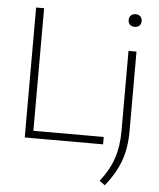

<svg xmlns="http://www.w3.org/2000/svg" viewBox="-63 -806 903 1089"><g transform="rotate(5 388.5 -261.0)"><path d="M99 0V-740H144.5V-42H545V0ZM575 230.5 543.5 208Q595.5 142 619 73Q642.5 4 642.5 -83.5V-540.5H688V-86.5Q688 9 661 83Q634 157 575 230.5ZM665 -679.5Q648 -679.5 638 -689Q628 -698.5 628 -715Q628 -731.5 638 -741.5Q648 -751.5 665 -751.5Q682 -751.5 692 -741.5Q702 -731.5 702 -715Q702 -698.5 692 -689Q682 -679.5 665 -679.5Z"/></g></svg>

Font: Encode Sans SmExp XLt
Style: Regular
Weight: 200
Width: 6
Designer: Multiple Designers
Foundry: Impallari Type
Version: Version 3.002; ttfautohint (v1.8.3) -l 8 -r 50 -G 200 -x 14 